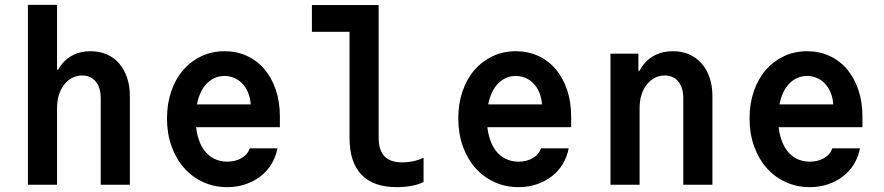

<svg xmlns="http://www.w3.org/2000/svg" viewBox="-20 -761 3640 791"><path d="M95 0H215V-315Q215 -345 222.5 -369.5Q230 -394 244 -412Q258 -430 277 -440Q296 -450 318 -450Q354 -450 374.5 -425Q395 -400 395 -355V0H515V-365Q515 -407 503.5 -441Q492 -475 471 -499.5Q450 -524 420 -537Q390 -550 353 -550Q314 -550 283.5 -535.5Q253 -521 232 -493Q211 -465 199.5 -425Q188 -385 188 -335L223 -474H215V-741H95Z M728 -237H1133V-282Q1133 -341.6 1116.3 -390.9Q1099.6 -440.1 1069.8 -475.6Q1040 -511 997.8 -530.5Q955.6 -550 905.4 -550Q853 -550 809.7 -529.5Q766.4 -509 734.7 -472.5Q703 -436 685.5 -384.8Q668 -333.5 668 -273.3Q668 -211 686.6 -158.8Q705.2 -106.6 738.1 -69.3Q771 -32 816.7 -11Q862.4 10 916 10Q955.6 10 990.3 -1.5Q1025 -13 1052.5 -34Q1080 -55 1098 -84.5Q1116 -114 1123 -150H1009Q1000 -124 974.8 -109.5Q949.6 -95 916 -95Q886.2 -95 861.6 -107.5Q837 -120 820.5 -143Q804 -166 795 -199Q786 -232 786 -272.7Q786 -312.6 794.5 -345.3Q803 -378 818.5 -400.5Q834 -423 856 -435.5Q878 -448 905 -448Q927.5 -448 946.2 -439.5Q965 -431 979 -416Q993 -401 1002 -379.5Q1011 -358 1013 -331H728Z M1540 -193V-740H1265V-630H1420V-193Q1420 -93 1469 -41.5Q1518 10 1615 10Q1646 10 1674 5Q1702 0 1725 -11V-111Q1703 -101 1681 -96.5Q1659 -92 1638 -92Q1588 -92 1564 -117Q1540 -142 1540 -193Z M1928 -237H2333V-282Q2333 -341.6 2316.3 -390.9Q2299.6 -440.1 2269.8 -475.6Q2240 -511 2197.8 -530.5Q2155.6 -550 2105.4 -550Q2053 -550 2009.7 -529.5Q1966.4 -509 1934.7 -472.5Q1903 -436 1885.5 -384.8Q1868 -333.5 1868 -273.3Q1868 -211 1886.6 -158.8Q1905.2 -106.6 1938.1 -69.3Q1971 -32 2016.7 -11Q2062.4 10 2116 10Q2155.6 10 2190.3 -1.5Q2225 -13 2252.5 -34Q2280 -55 2298 -84.5Q2316 -114 2323 -150H2209Q2200 -124 2174.8 -109.5Q2149.6 -95 2116 -95Q2086.2 -95 2061.6 -107.5Q2037 -120 2020.5 -143Q2004 -166 1995 -199Q1986 -232 1986 -272.7Q1986 -312.6 1994.5 -345.3Q2003 -378 2018.5 -400.5Q2034 -423 2056 -435.5Q2078 -448 2105 -448Q2127.5 -448 2146.2 -439.5Q2165 -431 2179 -416Q2193 -401 2202 -379.5Q2211 -358 2213 -331H1928Z M2495 0H2615V-315Q2615 -345 2622.5 -369.5Q2630 -394 2644 -412Q2658 -430 2677 -440Q2696 -450 2718 -450Q2754 -450 2774.5 -425Q2795 -400 2795 -355V0H2915V-365Q2915 -407 2903.5 -441Q2892 -475 2870.5 -499.5Q2849 -524 2819 -537Q2789 -550 2752 -550Q2713 -550 2682 -535.5Q2651 -521 2629.5 -493Q2608 -465 2596.5 -425Q2585 -385 2585 -335L2618 -469H2610V-540H2495Z M3128 -237H3533V-282Q3533 -341.6 3516.3 -390.9Q3499.6 -440.1 3469.8 -475.6Q3440 -511 3397.8 -530.5Q3355.6 -550 3305.4 -550Q3253 -550 3209.7 -529.5Q3166.4 -509 3134.7 -472.5Q3103 -436 3085.5 -384.8Q3068 -333.5 3068 -273.3Q3068 -211 3086.6 -158.8Q3105.2 -106.6 3138.1 -69.3Q3171 -32 3216.7 -11Q3262.4 10 3316 10Q3355.6 10 3390.3 -1.5Q3425 -13 3452.5 -34Q3480 -55 3498 -84.5Q3516 -114 3523 -150H3409Q3400 -124 3374.8 -109.5Q3349.6 -95 3316 -95Q3286.2 -95 3261.6 -107.5Q3237 -120 3220.5 -143Q3204 -166 3195 -199Q3186 -232 3186 -272.7Q3186 -312.6 3194.5 -345.3Q3203 -378 3218.5 -400.5Q3234 -423 3256 -435.5Q3278 -448 3305 -448Q3327.5 -448 3346.2 -439.5Q3365 -431 3379 -416Q3393 -401 3402 -379.5Q3411 -358 3413 -331H3128Z"/></svg>

Font: CommitMonoV142 ExtLt
Style: Regular
Weight: 200
Monospace: yes
Designer: Eigil Nikolajsen
Foundry: Eigil Nikolajsen
Version: Version 1.142